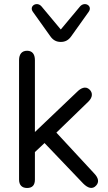

<svg xmlns="http://www.w3.org/2000/svg" viewBox="-20 -930 538 957"><path d="M115 7C142 7 154 -8 154 -35V-172L202 -217L395 -15C418 8 441 15 459 -5C475 -22 471 -43 450 -65L261 -269L421 -424C443 -446 442 -468 427 -483C406 -504 381 -489 365 -473L154 -272V-630C154 -660 141 -677 115 -677C89 -677 75 -660 75 -630V-35C75 -8 89 7 115 7ZM283 -721C304 -721 321 -729 335 -749L422 -871C443 -900 403 -925 379 -898L283 -783L187 -898C164 -925 123 -900 144 -871L231 -749C245 -729 262 -721 283 -721Z"/></svg>

Font: SN Pro Book
Style: Regular
Weight: 350
Designer: Tobias Whetton
Foundry: Supernotes
Version: Version 1.003;Glyphs 3.3 (3324)